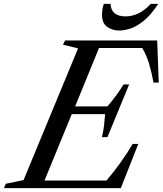

<svg xmlns="http://www.w3.org/2000/svg" viewBox="-86 -970 838 990"><path d="M-65.5 0 -56 -22.5 35.5 -41.5 316.5 -720.5 239 -739.5 249.5 -761.5H724.5L732.5 -544H705.5Q696 -597 682.8 -641.2Q669.5 -685.5 647.5 -722.5H424.5L301.5 -421.5H468Q492.5 -450 513.2 -478.2Q534 -506.5 551 -534.5H580L468 -263H439.5Q447 -293 450.5 -322.8Q454 -352.5 456 -381.5H284L143.5 -39H463Q503 -86.5 536.8 -133.8Q570.5 -181 598 -228H627L537 0ZM528.5 -812.5Q494.5 -812.5 467.2 -831Q440 -849.5 440 -894.5Q440 -906.5 442 -920Q444 -933.5 449 -950H484Q485 -919.5 504.2 -902.5Q523.5 -885.5 562 -885.5Q594.5 -885.5 627.2 -900.8Q660 -916 691 -950H730Q689.5 -889 651.2 -859.5Q613 -830 581.5 -821.2Q550 -812.5 528.5 -812.5Z"/></svg>

Font: Libre Caslon Text
Style: Italic
Weight: 400
Italic angle: -22.583°
Designer: Pablo Impallari, Rodrigo Fuenzalida, Katja Schimmel
Foundry: Pablo Impallari, Rodrigo Fuenzalida
Version: Version 2.000